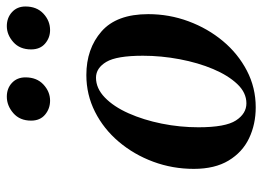

<svg xmlns="http://www.w3.org/2000/svg" viewBox="-126 -648 788 577"><g transform="rotate(-90 268.5 -360.0)"><path d="M234 14Q183 14 141 -6Q99 -26 74 -67.5Q49 -109 49 -172Q49 -236 70.5 -294Q92 -352 130.5 -397.5Q169 -443 220.5 -469Q272 -495 331 -495Q410 -495 462 -449.5Q514 -404 514 -309Q514 -246 492.5 -188Q471 -130 433 -84.5Q395 -39 344 -12.5Q293 14 234 14ZM246 -14Q278 -14 304 -41.5Q330 -69 349 -114Q368 -159 378.5 -214.5Q389 -270 389 -325Q389 -404 370.5 -435Q352 -466 323 -466Q291 -466 263.5 -439.5Q236 -413 216 -368Q196 -323 185 -268.5Q174 -214 174 -158Q174 -77 194.5 -45.5Q215 -14 246 -14ZM254 -604Q230 -604 212 -619Q194 -634 194 -661Q194 -695 216.5 -714.5Q239 -734 266 -734Q291 -734 307.5 -718.5Q324 -703 324 -678Q324 -644 302.5 -624Q281 -604 254 -604ZM466 -604Q443 -604 425.5 -619Q408 -634 408 -661Q408 -695 430 -714.5Q452 -734 478 -734Q503 -734 520 -718.5Q537 -703 537 -678Q537 -644 515.5 -624Q494 -604 466 -604Z"/></g></svg>

Font: DM Serif Text
Style: Italic
Weight: 400
Italic angle: -12°
Designer: Colophon Foundry, Frank Grießhammer
Foundry: Colophon Foundry
Version: Version 5.100; ttfautohint (v1.8.2)